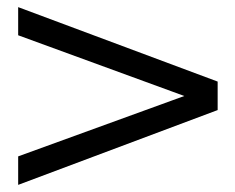

<svg xmlns="http://www.w3.org/2000/svg" viewBox="-20 -626 660 539"><path d="M31 -527V-606L591 -397V-317L31 -107V-187L529 -368V-345Z"/></svg>

Font: Unbounded Light
Style: Regular
Weight: 300
Designer: Luke Prowse, Jean-Baptiste Morizot, Fátima Lázaro, Florian Runge
Foundry: NaN
Version: Version 1.700